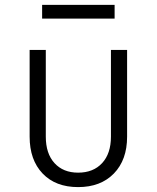

<svg xmlns="http://www.w3.org/2000/svg" viewBox="-20 -754 640 784"><path d="M299 10Q207 10 154 -45.5Q101 -101 101 -196V-550H167V-196Q167 -127 202.5 -88Q238 -49 299 -49Q361 -49 397 -88Q433 -127 433 -196V-550H499V-196Q499 -101 445 -45.5Q391 10 299 10ZM152 -678V-734H448V-678Z"/></svg>

Font: JetBrains Mono NL ExtraLight
Style: Regular
Weight: 200
Designer: Philipp Nurullin, Konstantin Bulenkov
Foundry: JetBrains
Version: Version 2.304; ttfautohint (v1.8.4.7-5d5b)